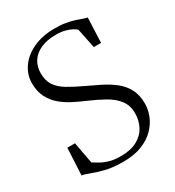

<svg xmlns="http://www.w3.org/2000/svg" viewBox="-183 -858 889 976"><g transform="rotate(-30 261.5 -370.0)"><path d="M253 11Q192.5 11 149 0Q105.5 -11 77.2 -22.2Q49 -33.5 33.5 -35L41.5 -193.5H86.5L109.5 -68Q129.5 -55 150 -44Q170.5 -33 196.2 -26.5Q222 -20 256.5 -20Q315.5 -20 353.2 -40.8Q391 -61.5 409.2 -96.5Q427.5 -131.5 427.5 -174Q427.5 -220 403 -251.5Q378.5 -283 337.5 -306Q296.5 -329 246 -350.5Q214.5 -364 180.5 -381Q146.5 -398 116.8 -422.2Q87 -446.5 68.2 -481.8Q49.5 -517 49.5 -566.5Q49.5 -616.5 78.5 -658.2Q107.5 -700 160.2 -725Q213 -750 283 -751Q322.5 -751.5 352.2 -746.2Q382 -741 403.8 -734Q425.5 -727 440 -721.2Q454.5 -715.5 462.5 -715L456.5 -569H414L390 -685.5Q383 -691.5 368.2 -699.8Q353.5 -708 331 -714Q308.5 -720 276.5 -720Q226.5 -720 189.8 -704Q153 -688 133.2 -658.2Q113.5 -628.5 113.5 -588Q113.5 -544.5 132.8 -516Q152 -487.5 189 -465.5Q226 -443.5 278.5 -419Q315.5 -402 353.5 -383Q391.5 -364 424 -339Q456.5 -314 476 -278.2Q495.5 -242.5 495.5 -191Q495.5 -157 481.8 -121.5Q468 -86 438.8 -56Q409.5 -26 363.8 -7.5Q318 11 253 11Z"/></g></svg>

Font: Merriweather 120pt Light
Style: Regular
Weight: 300
Version: Version 2.100